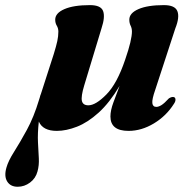

<svg xmlns="http://www.w3.org/2000/svg" viewBox="-108 -488 722 732"><path d="M45.5 -123.5Q46.5 -126.5 48 -130L97 -282Q106.5 -313 110.5 -331.5Q114.5 -350 114.5 -367.5Q114.5 -380 108.5 -390Q102.5 -400 102.5 -413Q102.5 -438 137.5 -453.2Q172.5 -468.5 235 -468.5Q276.5 -468.5 285 -446Q293.5 -423.5 279 -380L213 -162Q200.5 -120.5 204.2 -103.5Q208 -86.5 229 -86.5Q257 -86.5 297.8 -128Q338.5 -169.5 369 -260Q382.5 -299 388.8 -325.8Q395 -352.5 395 -367.5Q395 -380 390 -390Q385 -400 385 -413Q385 -438 419.8 -453.2Q454.5 -468.5 517 -468.5Q559 -468.5 568.2 -445.5Q577.5 -422.5 560.5 -380L484 -146Q471 -109 472.8 -94.8Q474.5 -80.5 488 -80.5Q496.5 -80.5 507.5 -87.2Q518.5 -94 536 -113Q548 -120.5 556 -117.5Q561 -115 561 -107.8Q561 -100.5 555 -92Q526 -46 478.8 -17.5Q431.5 11 382 11Q313 11 313 -44Q313 -67 324.5 -98Q336 -129 348 -160.5Q309.5 -96 268 -58.5Q226.5 -21 185.5 -5Q144.5 11 108.5 11Q55.5 11 40 -24.5Q35 21 36.8 55Q38.5 89 40 115.5Q41.5 142 35 165.5Q28 192 6.5 208Q-15 224 -40.5 224Q-68 224 -80.5 204Q-93 184 -83.5 151Q-76.5 125.5 -54.2 90.5Q-32 55.5 -5.5 7Q21 -41.5 41 -108Q42.5 -113 44 -117.5Q44.5 -120.5 45.5 -123.5Z"/></svg>

Font: Fraunces 72pt S000
Style: Bold Italic
Weight: 700
Italic angle: -16°
Version: Version 1.000; ttfautohint (v1.8.3)